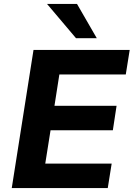

<svg xmlns="http://www.w3.org/2000/svg" viewBox="-20 -960 682 980"><path d="M40 0 151 -705H642L622 -580H283L258 -420H575L556 -295H238L211 -125H550L530 0ZM368 -765 220 -940H373L474 -765Z"/></svg>

Font: Nunito Sans 10pt ExtraBold
Style: Italic
Weight: 800
Italic angle: -9°
Designer: Vernon Adams
Foundry: Vernon Adams
Version: Version 3.101;gftools[0.9.27]